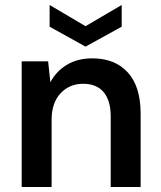

<svg xmlns="http://www.w3.org/2000/svg" viewBox="-20 -750 644 770"><path d="M67 0V-504H173L182 -420Q205 -464 248 -490Q291 -516 350 -516Q441 -516 492.5 -459.5Q544 -403 544 -294V0H424V-283Q424 -346 396 -380Q368 -414 313 -414Q259 -414 223 -376Q187 -338 187 -269V0ZM323 -563 179 -643V-730L323 -645L468 -730V-643Z"/></svg>

Font: DM Sans SemiBold
Style: Regular
Weight: 600
Designer: Colophon Foundry, Jonny Pinhorn
Foundry: Colophon Foundry
Version: Version 4.004; ttfautohint (v1.8.4.7-5d5b)